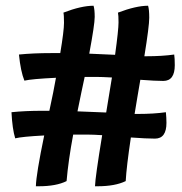

<svg xmlns="http://www.w3.org/2000/svg" viewBox="-20 -637 633 669"><path d="M320 12H311Q312 -20 336 -166Q304 -168 287 -168H235Q218 -77 212 -6Q176 12 115 12H105Q106 -30 134 -165Q57 -161 33 -155Q23 -187 20 -246Q67 -251 129 -251H152Q167 -320 175 -366Q91 -362 65 -356Q52 -388 46 -447Q96 -452 158 -452H190Q203 -530 203 -557.5Q203 -585 201 -593Q263 -617 306 -617Q310 -604 310 -578Q310 -552 291 -450L381 -446Q393 -533 393 -559Q393 -585 391 -593Q454 -617 496 -617Q500 -604 500 -575Q500 -546 483 -441H490Q545 -441 587 -447Q589 -434 589 -410Q589 -355 549 -355Q521 -355 469 -359Q466 -340 459 -300.5Q452 -261 449 -240H461Q516 -240 558 -246Q560 -226 560 -209Q560 -154 520 -154Q490 -154 436 -158Q421 -58 418 -6Q381 12 320 12ZM316 -369H275Q272 -357 263.5 -315Q255 -273 250 -249L350 -245L370 -367Q334 -369 316 -369Z"/></svg>

Font: Oleo Script Swash Caps
Style: Regular
Weight: 400
Designer: Soytutype
Foundry: Soytutype
Version: Version 1.002